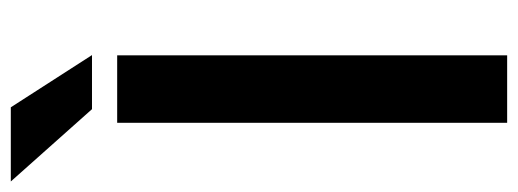

<svg xmlns="http://www.w3.org/2000/svg" viewBox="-344 -628 945 350"><g transform="rotate(-90 128.0 -452.5)"><path d="M0 0ZM202.6 0H79.6V-710.9H202.6ZM203.1 -756.8H104.5L-27.3 -904.8H107.9Z"/></g></svg>

Font: Roboto Medium
Style: Regular
Weight: 500
Designer: Google
Version: Version 2.134; 2016; ttfautohint (v1.6)